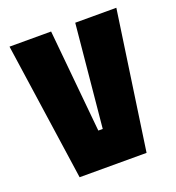

<svg xmlns="http://www.w3.org/2000/svg" viewBox="-108 -647 671 733"><g transform="rotate(-20 228.0 -280.0)"><path d="M92 0 11 -560H180L220 -143H238L278 -560H445L364 0Z"/></g></svg>

Font: Tektur Condensed
Style: Bold
Weight: 700
Width: 3
Designer: Adam Jagosz
Foundry: Adam Jagosz
Version: Version 1.005;gftools[0.9.30]